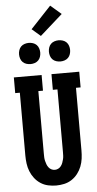

<svg xmlns="http://www.w3.org/2000/svg" viewBox="-73 -1232 646 1281"><g transform="rotate(-5 250.0 -591.5)"><path d="M250 8Q223 8 196 2Q169 -4 146 -19Q123 -34 106 -56Q89 -78 79 -103.5Q69 -129 65.5 -156Q62 -183 62 -210V-630H31V-735H217V-630H186V-210Q186 -198 186.5 -186Q187 -174 190 -162Q193 -150 197 -139Q201 -128 208.5 -118Q216 -108 227 -102.5Q238 -97 250 -97Q262 -97 273 -102.5Q284 -108 291.5 -118Q299 -128 303 -139Q307 -150 310 -162Q313 -174 313.5 -186Q314 -198 314 -210V-630H283V-735H469V-630H438V-210Q438 -183 434.5 -156Q431 -129 421 -103.5Q411 -78 394 -56Q377 -34 354 -19Q331 -4 304 2Q277 8 250 8ZM350 -814Q336 -814 322 -818.5Q308 -823 298 -833Q288 -843 283.5 -857Q279 -871 279 -885Q279 -899 283.5 -913Q288 -927 298 -937Q308 -947 322 -951.5Q336 -956 350 -956Q364 -956 378 -951.5Q392 -947 402 -937Q412 -927 416.5 -913Q421 -899 421 -885Q421 -871 416.5 -857Q412 -843 402 -833Q392 -823 378 -818.5Q364 -814 350 -814ZM150 -814Q136 -814 122 -818.5Q108 -823 98 -833Q88 -843 83.5 -857Q79 -871 79 -885Q79 -899 83.5 -913Q88 -927 98 -937Q108 -947 122 -951.5Q136 -956 150 -956Q164 -956 178 -951.5Q192 -947 202 -937Q212 -927 216.5 -913Q221 -899 221 -885Q221 -871 216.5 -857Q212 -843 202 -833Q192 -823 178 -818.5Q164 -814 150 -814ZM235 -995 177 -1045 314 -1191 386 -1129Z"/></g></svg>

Font: Iosevka Slab Extrabold
Style: Regular
Weight: 800
Monospace: yes
Designer: Belleve Invis
Foundry: Belleve Invis
Version: Version 11.1.1; ttfautohint (v1.8.3)